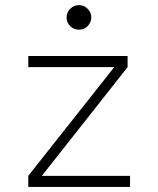

<svg xmlns="http://www.w3.org/2000/svg" viewBox="-20 -739 626 759"><path d="M91.8 0V-43.9L431.6 -473.6H91.8V-517.6H484.4V-473.6L145.5 -43.9H494.1V0ZM292 -621.6Q272 -621.6 257.6 -635.7Q243.2 -649.9 243.2 -669.9Q243.2 -689.9 257.6 -704.3Q272 -718.8 292 -718.8Q312 -718.8 326.4 -704.3Q340.8 -689.9 340.8 -669.9Q340.8 -649.9 326.4 -635.7Q312 -621.6 292 -621.6Z"/></svg>

Font: Cascadia Mono ExtraLight
Style: Regular
Weight: 200
Monospace: yes
Designer: Aaron Bell
Foundry: Saja Typeworks
Version: Version 2404.023; ttfautohint (v1.8.4)